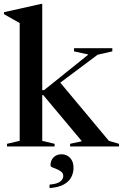

<svg xmlns="http://www.w3.org/2000/svg" viewBox="-20 -763 640 1000"><path d="M200 -29.5 264.5 -14V0H16.5V-14L82.5 -29.5V-643Q72.5 -648.5 51.5 -660.5Q30.5 -672.5 1 -689V-699.5L195.5 -743H200V-293.5H209.5L440.5 -479L365.5 -495.5V-512H565V-495.5L488.5 -478L294 -332.5L547 -29.5L600 -14V0H345V-14L406.5 -27.5L205 -268H200ZM238 198.5Q278 195 293.8 182.5Q309.5 170 309.5 153.5Q309.5 140 299.5 131.8Q289.5 123.5 276.2 118.2Q263 113 253 108.8Q243 104.5 243 98.5Q243 72.5 259 56.5Q275 40.5 300.5 40.5Q327 40.5 345 59.2Q363 78 363 111.5Q363 135.5 352 158.2Q341 181 313.8 197Q286.5 213 238 216.5Z"/></svg>

Font: Newsreader 72pt Medium
Style: Regular
Weight: 500
Designer: Hugues Gentile
Foundry: Production Type
Version: Version 1.003; ttfautohint (v1.8.3)